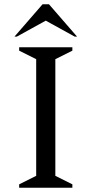

<svg xmlns="http://www.w3.org/2000/svg" viewBox="-20 -882 430 902"><path d="M70 0V-16L150 -56V-604L70 -644V-660H320V-644L240 -604V-56L320 -16V0ZM48 -710 180 -862H210L342 -710H331L195 -785L59 -710Z"/></svg>

Font: Spectral SC
Style: Regular
Weight: 400
Designer: Jean-Baptiste Levee
Foundry: Production Type
Version: Version 2.001